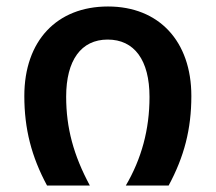

<svg xmlns="http://www.w3.org/2000/svg" viewBox="-20 -572 665 592"><path d="M125 0H257C207 -93 184 -177 184 -274C184 -386 230 -450 312 -450C394 -450 441 -387 441 -273C441 -172 416 -82 368 0H500C548 -89 570 -174 570 -276C570 -445 470 -552 313 -552C155 -552 55 -446 55 -276C55 -175 77 -89 125 0Z"/></svg>

Font: Noto Sans Georgian Semi
Style: Regular
Weight: 600
Designer: Monotype Design Team
Foundry: Monotype Imaging Inc.
Version: Version 1.901